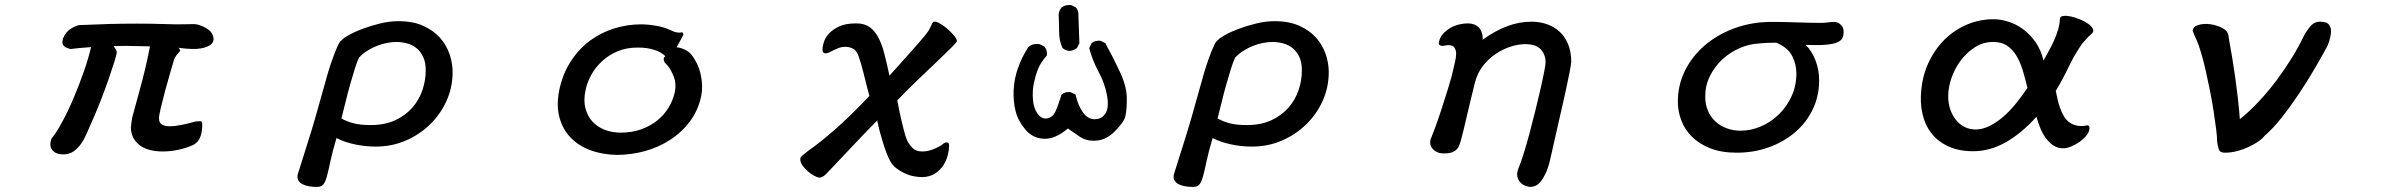

<svg xmlns="http://www.w3.org/2000/svg" viewBox="-20 -568 9540 767"><path d="M261.7 -372.1Q245.1 -376 238.3 -381.8Q231.4 -387.7 230 -393.6Q228.5 -399.4 230 -404.8Q231.4 -410.2 231.4 -414.1Q244.1 -443.4 266.6 -455.6Q289.1 -467.8 298.8 -467.8Q363.3 -470.7 416.5 -472.2Q469.7 -473.6 528.3 -473.6Q586.9 -473.6 624.5 -472.2Q662.1 -470.7 684.6 -470.7Q704.1 -470.7 723.6 -471.2Q743.2 -471.7 755.9 -471.7Q762.7 -471.7 772.9 -468.8Q783.2 -465.8 793.5 -460.9Q803.7 -456.1 812.5 -449.7Q821.3 -443.4 825.2 -436.5Q831.1 -427.7 833 -415Q835 -402.3 823.2 -391.1Q811.5 -379.9 781.7 -374.5Q752 -369.1 693.4 -377Q702.1 -367.2 698.7 -363.8Q695.3 -360.4 688.5 -351.6Q685.5 -348.6 683.1 -344.7Q680.7 -340.8 678.7 -336.9Q675.8 -333 674.8 -328.1Q668.9 -308.6 659.2 -274.9Q649.4 -241.2 639.6 -205.1Q629.9 -168.9 622.6 -138.2Q615.2 -107.4 615.2 -95.7Q615.2 -76.2 627.9 -69.8Q640.6 -63.5 659.2 -63.5Q676.8 -63.5 702.1 -68.4Q727.5 -73.2 762.7 -83Q772.5 -83 780.3 -84Q788.1 -85 788.1 -69.3Q788.1 -44.9 780.8 -22.9Q773.4 -1 752.9 10.7Q724.6 23.4 692.4 30.3Q660.2 37.1 631.8 37.1Q568.4 37.1 535.6 10.3Q502.9 -16.6 502.9 -59.6Q503.9 -68.4 504.9 -77.1Q505.9 -85.9 507.8 -96.7Q510.7 -108.4 518.6 -137.2Q526.4 -166 537.1 -204.6Q547.9 -243.2 559.1 -289.6Q570.3 -335.9 579.1 -382.8Q570.3 -382.8 557.1 -383.3Q543.9 -383.8 529.8 -383.8Q515.6 -383.8 502.9 -384.3Q490.2 -384.8 483.4 -384.8Q466.8 -384.8 455.6 -384.3Q444.3 -383.8 433.6 -383.8Q441.4 -373 443.8 -368.2Q446.3 -363.3 446.3 -358.4Q446.3 -351.6 437 -321.8Q427.7 -292 413.1 -249.5Q398.4 -207 378.9 -157.7Q359.4 -108.4 338.9 -63.5Q332 -48.8 323.7 -29.3Q315.4 -9.8 303.2 7.3Q291 24.4 273.9 36.6Q256.8 48.8 233.4 48.8Q202.1 48.8 188.5 30.8Q174.8 12.7 186.5 -15.6Q204.1 -36.1 227.5 -79.1Q251 -122.1 273.4 -174.8Q295.9 -227.5 314.9 -282.2Q334 -336.9 343.8 -379.9Q313.5 -377.9 295.9 -376Q278.3 -374 261.7 -372.1Z M1169.9 127Q1181.6 87.9 1208.5 4.4Q1235.4 -79.1 1273.4 -217.8Q1280.3 -244.1 1289.6 -275.4Q1298.8 -306.6 1309.1 -335Q1319.3 -363.3 1328.6 -383.8Q1337.9 -404.3 1345.7 -408.2Q1350.6 -415 1373 -427.7Q1395.5 -440.4 1427.7 -452.6Q1460 -464.8 1498 -474.1Q1536.1 -483.4 1571.3 -483.4Q1629.9 -483.4 1670.9 -464.8Q1711.9 -446.3 1737.8 -417Q1763.7 -387.7 1775.9 -351.6Q1788.1 -315.4 1788.1 -280.3Q1788.1 -219.7 1764.2 -166Q1740.2 -112.3 1698.2 -71.3Q1656.2 -30.3 1600.6 -6.3Q1544.9 17.6 1481.4 17.6Q1437.5 17.6 1395.5 8.3Q1353.5 -1 1324.2 -16.6Q1307.6 39.1 1299.8 76.7Q1292 114.3 1285.6 137.2Q1279.3 160.2 1271 169.4Q1262.7 178.7 1246.1 178.7Q1230.5 178.7 1215.3 176.3Q1200.2 173.8 1188.5 168Q1176.8 162.1 1171.4 151.9Q1166 141.6 1169.9 127ZM1414.1 -337.9Q1406.2 -321.3 1397.5 -293.5Q1388.7 -265.6 1379.4 -232.9Q1370.1 -200.2 1361.3 -164.1Q1352.5 -127.9 1343.8 -94.7Q1367.2 -82 1393.6 -75.2Q1419.9 -68.4 1460.9 -68.4Q1516.6 -68.4 1558.1 -87.4Q1599.6 -106.4 1627 -137.7Q1654.3 -168.9 1667.5 -208Q1680.7 -247.1 1680.7 -287.1Q1680.7 -319.3 1670.4 -340.8Q1660.2 -362.3 1644 -375.5Q1627.9 -388.7 1606.4 -394.5Q1585 -400.4 1563.5 -400.4Q1545.9 -400.4 1525.9 -396.5Q1505.9 -392.6 1485.8 -384.8Q1465.8 -377 1447.3 -365.2Q1428.7 -353.5 1414.1 -337.9Z M2706.1 -438.5Q2710 -434.6 2710 -429.7Q2707 -422.9 2700.2 -410.6Q2693.4 -398.4 2682.6 -378.9Q2692.4 -378.9 2703.1 -375Q2713.9 -371.1 2722.2 -366.2Q2730.5 -361.3 2735.8 -356.4Q2741.2 -351.6 2742.2 -349.6Q2770.5 -312.5 2779.8 -267.6Q2789.1 -222.7 2781.2 -184.6Q2769.5 -127.9 2736.8 -84Q2704.1 -40 2657.7 -9.8Q2611.3 20.5 2556.2 35.6Q2501 50.8 2444.3 50.8Q2386.7 49.8 2338.9 32.2Q2291 14.6 2259.3 -18.6Q2227.5 -51.8 2214.8 -99.1Q2202.1 -146.5 2213.9 -207Q2227.5 -272.5 2259.8 -322.3Q2292 -372.1 2335.9 -404.8Q2379.9 -437.5 2432.6 -454.1Q2485.4 -470.7 2541 -470.7Q2569.3 -470.7 2602.1 -464.8Q2634.8 -459 2657.2 -448.2Q2672.9 -440.4 2681.2 -439Q2689.5 -437.5 2693.8 -437.5Q2698.2 -437.5 2700.2 -438.5Q2702.1 -439.5 2706.1 -438.5ZM2647.5 -305.7Q2645.5 -307.6 2641.1 -312Q2636.7 -316.4 2633.8 -321.8Q2630.9 -327.1 2631.3 -333Q2631.8 -338.9 2637.7 -343.8Q2621.1 -360.4 2592.8 -369.1Q2564.5 -377.9 2532.2 -377.9Q2485.4 -378.9 2448.7 -363.8Q2412.1 -348.6 2385.3 -323.7Q2358.4 -298.8 2341.8 -268.6Q2325.2 -238.3 2319.3 -208Q2310.5 -168 2318.4 -136.7Q2326.2 -105.5 2345.7 -83.5Q2365.2 -61.5 2395 -49.8Q2424.8 -38.1 2460 -38.1Q2502.9 -38.1 2539.6 -50.8Q2576.2 -63.5 2604.5 -85.9Q2632.8 -108.4 2650.9 -138.2Q2668.9 -168 2675.8 -200.2Q2682.6 -234.4 2671.9 -261.2Q2661.1 -288.1 2647.5 -305.7Z M3706.1 -478.5Q3712.9 -485.4 3728.5 -477.5Q3744.1 -469.7 3760.7 -456.1Q3777.3 -442.4 3790 -427.2Q3802.7 -412.1 3802.7 -404.3Q3802.7 -399.4 3779.8 -377Q3756.8 -354.5 3721.7 -320.8Q3686.5 -287.1 3644.5 -247.1Q3602.5 -207 3564.5 -167Q3572.3 -125 3578.6 -97.7Q3585 -70.3 3589.4 -52.7Q3593.8 -35.2 3597.2 -24.9Q3600.6 -14.6 3603.5 -7.8Q3611.3 8.8 3625 22.9Q3638.7 37.1 3664.1 37.1Q3680.7 37.1 3699.7 31.2Q3718.8 25.4 3741.2 11.7Q3744.1 8.8 3749 5.4Q3753.9 2 3759.3 1Q3764.6 0 3768.1 2.9Q3771.5 5.9 3771.5 14.6Q3771.5 29.3 3766.6 50.3Q3761.7 71.3 3749.5 90.8Q3737.3 110.4 3716.3 124.5Q3695.3 138.7 3664.1 139.6Q3649.4 139.6 3630.9 136.2Q3612.3 132.8 3594.2 124.5Q3576.2 116.2 3560.5 104Q3544.9 91.8 3536.1 75.2Q3529.3 63.5 3522 44.4Q3514.6 25.4 3507.8 3.4Q3501 -18.6 3494.6 -42Q3488.3 -65.4 3484.4 -86.9Q3459 -61.5 3432.1 -33.2Q3405.3 -4.9 3378.4 23.4Q3351.6 51.8 3326.7 78.1Q3301.8 104.5 3281.2 126Q3265.6 141.6 3253.9 141.6Q3247.1 141.6 3233.9 134.8Q3220.7 127.9 3208 117.2Q3195.3 106.4 3186 93.3Q3176.8 80.1 3176.8 67.4Q3176.8 60.5 3186 52.7Q3195.3 44.9 3209 34.2Q3252.9 3.9 3313.5 -48.8Q3374 -101.6 3453.1 -184.6Q3440.4 -231.4 3430.7 -272Q3420.9 -312.5 3410.2 -342.8Q3402.3 -366.2 3387.7 -373.5Q3373 -380.9 3357.4 -380.9Q3341.8 -380.9 3329.6 -376Q3317.4 -371.1 3301.8 -363.3Q3296.9 -360.4 3291 -357.9Q3285.2 -355.5 3279.3 -355Q3273.4 -354.5 3269.5 -357.9Q3265.6 -361.3 3265.6 -371.1Q3265.6 -380.9 3270.5 -397.9Q3275.4 -415 3290 -432.1Q3304.7 -449.2 3331.1 -461.9Q3357.4 -474.6 3400.4 -474.6Q3431.6 -474.6 3452.1 -460.9Q3472.7 -447.3 3487.3 -420.9Q3502 -394.5 3512.2 -355.5Q3522.5 -316.4 3533.2 -265.6Q3583 -321.3 3617.2 -359.4Q3651.4 -397.5 3674.8 -425.8Q3689.5 -443.4 3694.8 -455.6Q3700.2 -467.8 3706.1 -478.5Z M4346.7 -5.9Q4317.4 -5.9 4293.9 -21.5Q4270.5 -37.1 4246.1 -54.7Q4195.3 -11.7 4150.4 -13.7Q4105.5 -15.6 4076.2 -50.3Q4046.9 -85 4037.1 -124Q4027.3 -163.1 4029.3 -208Q4031.2 -252.9 4046.9 -296.9Q4062.5 -340.8 4087.9 -379.9Q4105.5 -395.5 4132.8 -391.6L4152.3 -381.8Q4164.1 -368.2 4162.1 -346.7Q4136.7 -317.4 4127 -293Q4117.2 -268.6 4110.4 -237.3Q4103.5 -206.1 4106.4 -169.9Q4109.4 -133.8 4126 -112.3Q4142.6 -90.8 4164.1 -95.2Q4185.5 -99.6 4196.3 -122.6Q4207 -145.5 4220.7 -190.4Q4234.4 -202.1 4255.9 -200.2L4276.4 -190.4Q4286.1 -147.5 4305.7 -119.6Q4325.2 -91.8 4353 -91.8Q4380.9 -91.8 4396 -114.7Q4411.1 -137.7 4402.3 -186.5Q4393.6 -235.4 4369.1 -280.3Q4344.7 -325.2 4331.1 -376L4340.8 -395.5Q4354.5 -407.2 4376 -405.3L4395.5 -395.5Q4426.8 -338.9 4454.1 -280.3Q4481.4 -221.7 4481.4 -174.8Q4481.4 -127.9 4475.6 -103.5Q4469.7 -79.1 4431.6 -41.5Q4393.6 -3.9 4346.7 -5.9ZM4252 -364.3Q4236.3 -366.2 4224.6 -376Q4210.9 -405.3 4210.9 -440.4Q4210.9 -475.6 4209 -510.7Q4210.9 -526.4 4220.7 -538.1Q4236.3 -549.8 4258.8 -547.9L4278.3 -538.1Q4290 -524.4 4288.1 -502.9L4292 -395.5L4282.2 -376Q4268.6 -366.2 4252 -364.3Z M4669.9 127Q4681.6 87.9 4708.5 4.4Q4735.4 -79.1 4773.4 -217.8Q4780.3 -244.1 4789.6 -275.4Q4798.8 -306.6 4809.1 -335Q4819.3 -363.3 4828.6 -383.8Q4837.9 -404.3 4845.7 -408.2Q4850.6 -415 4873 -427.7Q4895.5 -440.4 4927.7 -452.6Q4960 -464.8 4998 -474.1Q5036.1 -483.4 5071.3 -483.4Q5129.9 -483.4 5170.9 -464.8Q5211.9 -446.3 5237.8 -417Q5263.7 -387.7 5275.9 -351.6Q5288.1 -315.4 5288.1 -280.3Q5288.1 -219.7 5264.2 -166Q5240.2 -112.3 5198.2 -71.3Q5156.2 -30.3 5100.6 -6.3Q5044.9 17.6 4981.4 17.6Q4937.5 17.6 4895.5 8.3Q4853.5 -1 4824.2 -16.6Q4807.6 39.1 4799.8 76.7Q4792 114.3 4785.6 137.2Q4779.3 160.2 4771 169.4Q4762.7 178.7 4746.1 178.7Q4730.5 178.7 4715.3 176.3Q4700.2 173.8 4688.5 168Q4676.8 162.1 4671.4 151.9Q4666 141.6 4669.9 127ZM4914.1 -337.9Q4906.2 -321.3 4897.5 -293.5Q4888.7 -265.6 4879.4 -232.9Q4870.1 -200.2 4861.3 -164.1Q4852.5 -127.9 4843.8 -94.7Q4867.2 -82 4893.6 -75.2Q4919.9 -68.4 4960.9 -68.4Q5016.6 -68.4 5058.1 -87.4Q5099.6 -106.4 5127 -137.7Q5154.3 -168.9 5167.5 -208Q5180.7 -247.1 5180.7 -287.1Q5180.7 -319.3 5170.4 -340.8Q5160.2 -362.3 5144 -375.5Q5127.9 -388.7 5106.4 -394.5Q5085 -400.4 5063.5 -400.4Q5045.9 -400.4 5025.9 -396.5Q5005.9 -392.6 4985.8 -384.8Q4965.8 -377 4947.3 -365.2Q4928.7 -353.5 4914.1 -337.9Z M6072.3 -391.6Q6045.9 -391.6 6015.1 -381.8Q5984.4 -372.1 5955.6 -353Q5926.8 -334 5904.3 -305.2Q5881.8 -276.4 5872.1 -238.3Q5864.3 -207 5856 -172.9Q5847.7 -138.7 5840.3 -106.9Q5833 -75.2 5826.7 -48.8Q5820.3 -22.5 5816.4 -8.8Q5813.5 -1 5811 8.3Q5808.6 17.6 5801.8 25.9Q5794.9 34.2 5782.7 39.6Q5770.5 44.9 5748 44.9Q5730.5 44.9 5718.8 38.6Q5707 32.2 5700.7 23.4Q5694.3 14.6 5693.4 4.4Q5692.4 -5.9 5696.3 -14.6Q5701.2 -26.4 5713.9 -60.5Q5726.6 -94.7 5740.2 -137.2Q5753.9 -179.7 5767.1 -222.2Q5780.3 -264.6 5786.1 -293Q5789.1 -306.6 5793 -323.2Q5796.9 -339.8 5796.9 -354Q5796.9 -368.2 5790 -377.9Q5783.2 -387.7 5764.6 -387.7Q5759.8 -387.7 5753.9 -386.2Q5748 -384.8 5742.2 -384.8Q5736.3 -384.8 5731.9 -387.2Q5727.5 -389.6 5727.5 -397.5Q5731.4 -418 5744.1 -432.1Q5756.8 -446.3 5773.4 -456.1Q5790 -465.8 5808.6 -470.2Q5827.1 -474.6 5843.8 -474.6Q5871.1 -474.6 5887.2 -458.5Q5903.3 -442.4 5903.3 -409.2Q5949.2 -443.4 5998.5 -462.4Q6047.9 -481.4 6097.7 -481.4Q6130.9 -481.4 6160.2 -471.2Q6189.5 -460.9 6210.9 -440.9Q6232.4 -420.9 6244.6 -390.6Q6256.8 -360.4 6256.8 -321.3Q6254.9 -295.9 6232.9 -196.8Q6210.9 -97.7 6171.9 72.3Q6164.1 104.5 6154.3 125Q6144.5 145.5 6134.3 157.7Q6124 169.9 6113.8 174.3Q6103.5 178.7 6093.8 178.7Q6086.9 178.7 6075.2 174.8Q6063.5 170.9 6054.2 161.6Q6044.9 152.3 6041.5 137.7Q6038.1 123 6046.9 101.6Q6054.7 84 6065.9 48.3Q6077.1 12.7 6088.9 -30.8Q6100.6 -74.2 6112.3 -121.6Q6124 -168.9 6133.3 -209.5Q6142.6 -250 6148.4 -279.8Q6154.3 -309.6 6154.3 -318.4Q6154.3 -349.6 6135.3 -370.6Q6116.2 -391.6 6072.3 -391.6Z M7193.4 -388.7Q7218.8 -363.3 7232.9 -325.7Q7247.1 -288.1 7247.1 -247.1Q7247.1 -183.6 7221.2 -130.4Q7195.3 -77.1 7150.4 -39.1Q7105.5 -1 7045.9 20.5Q6986.3 42 6918 42Q6856.4 42 6812 24.4Q6767.6 6.8 6738.8 -22Q6710 -50.8 6696.3 -87.4Q6682.6 -124 6682.6 -162.1Q6682.6 -227.5 6710.9 -285.2Q6739.3 -342.8 6789.6 -386.2Q6839.8 -429.7 6908.7 -455.1Q6977.5 -480.5 7057.6 -480.5Q7081.1 -480.5 7107.9 -480Q7134.8 -479.5 7160.6 -478.5Q7186.5 -477.5 7210.4 -477.1Q7234.4 -476.6 7252.9 -476.6Q7269.5 -476.6 7281.7 -478.5Q7293.9 -480.5 7311.5 -480.5Q7313.5 -480.5 7318.8 -478.5Q7324.2 -476.6 7330.1 -472.2Q7335.9 -467.8 7340.3 -460.4Q7344.7 -453.1 7344.7 -443.4Q7345.7 -427.7 7340.3 -416.5Q7335 -405.3 7318.8 -398.4Q7302.7 -391.6 7272.5 -389.2Q7242.2 -386.7 7193.4 -388.7ZM7076.2 -397.5Q7038.1 -397.5 7008.8 -394.5Q6968.8 -392.6 6930.2 -376Q6891.6 -359.4 6860.8 -331.1Q6830.1 -302.7 6811 -264.6Q6792 -226.6 6792 -182.6Q6792 -151.4 6802.7 -126Q6813.5 -100.6 6832.5 -83Q6851.6 -65.4 6877.4 -55.7Q6903.3 -45.9 6932.6 -45.9Q6975.6 -45.9 7015.6 -63.5Q7055.7 -81.1 7086.9 -111.8Q7118.2 -142.6 7137.2 -184.1Q7156.2 -225.6 7156.2 -274.4Q7156.2 -311.5 7139.2 -344.7Q7122.1 -377.9 7076.2 -397.5Z M8143.6 -326.2Q8153.3 -344.7 8164.6 -364.7Q8175.8 -384.8 8185.5 -406.2Q8195.3 -427.7 8201.7 -449.7Q8208 -471.7 8209 -494.1Q8210.9 -502.9 8223.6 -504.4Q8236.3 -505.9 8253.9 -502Q8271.5 -498 8290 -490.2Q8308.6 -482.4 8322.3 -472.7Q8335.9 -462.9 8340.8 -452.1Q8345.7 -441.4 8335 -432.6Q8330.1 -428.7 8323.7 -422.4Q8317.4 -416 8311.5 -409.2Q8305.7 -402.3 8300.3 -396.5Q8294.9 -390.6 8293 -386.7Q8264.6 -344.7 8242.7 -298.3Q8220.7 -252 8192.4 -205.1Q8206.1 -128.9 8229.5 -96.7Q8252.9 -64.5 8296.9 -64.5Q8304.7 -64.5 8310.5 -65.9Q8316.4 -67.4 8318.4 -67.4Q8327.1 -67.4 8327.1 -56.6Q8327.1 -43 8316.4 -28.8Q8305.7 -14.6 8289.6 -2.9Q8273.4 8.8 8255.4 16.6Q8237.3 24.4 8222.7 24.4Q8200.2 24.4 8183.1 13.2Q8166 2 8152.8 -16.1Q8139.6 -34.2 8130.4 -56.6Q8121.1 -79.1 8115.2 -101.6Q8056.6 -36.1 7993.2 0Q7929.7 36.1 7862.3 36.1Q7806.6 36.1 7765.1 17.6Q7723.6 -1 7697.3 -33.7Q7670.9 -66.4 7660.2 -111.8Q7649.4 -157.2 7655.3 -210Q7661.1 -269.5 7685.5 -320.8Q7710 -372.1 7748.5 -410.2Q7787.1 -448.2 7837.4 -469.7Q7887.7 -491.2 7944.3 -491.2Q7970.7 -491.2 8001.5 -481.9Q8032.2 -472.7 8060.1 -452.6Q8087.9 -432.6 8110.4 -401.4Q8132.8 -370.1 8143.6 -326.2ZM8079.1 -216.8Q8070.3 -254.9 8060.1 -288.1Q8049.8 -321.3 8034.7 -346.2Q8019.5 -371.1 7997.6 -385.7Q7975.6 -400.4 7942.4 -400.4Q7902.3 -400.4 7869.6 -379.4Q7836.9 -358.4 7813 -326.7Q7789.1 -294.9 7775.9 -256.8Q7762.7 -218.8 7762.7 -184.6Q7762.7 -156.2 7770.5 -132.3Q7778.3 -108.4 7793 -89.8Q7807.6 -71.3 7827.6 -61Q7847.7 -50.8 7872.1 -50.8Q7898.4 -50.8 7925.3 -63.5Q7952.1 -76.2 7978.5 -98.1Q8004.9 -120.1 8030.3 -150.9Q8055.7 -181.6 8079.1 -216.8Z M8739.3 -444.3Q8740.2 -461.9 8762.2 -468.3Q8784.2 -474.6 8809.6 -471.2Q8835 -467.8 8856.9 -456.5Q8878.9 -445.3 8881.8 -427.7L8884.8 -408.2Q8890.6 -377 8897 -338.9Q8903.3 -300.8 8909.2 -259.3Q8915 -217.8 8919.9 -174.8Q8924.8 -131.8 8927.7 -91.8Q8966.8 -123 9004.9 -164.1Q9043 -205.1 9075.7 -249Q9108.4 -293 9135.7 -337.4Q9163.1 -381.8 9181.6 -420.9Q9193.4 -444.3 9210 -463.4Q9226.6 -482.4 9251 -481.4Q9276.4 -480.5 9284.2 -468.8Q9292 -457 9292 -445.3Q9292 -418.9 9278.3 -385.7Q9255.9 -343.8 9226.1 -293Q9196.3 -242.2 9163.1 -192.4Q9129.9 -142.6 9094.7 -98.1Q9059.6 -53.7 9025.4 -24.4Q9018.6 -14.6 9002.4 -3.4Q8986.3 7.8 8964.8 18.1Q8943.4 28.3 8918 35.2Q8892.6 42 8868.2 42Q8848.6 42 8843.8 28.8Q8838.9 15.6 8836.9 -3.9Q8836.9 -21.5 8833 -52.2Q8829.1 -83 8823.2 -121.6Q8817.4 -160.2 8809.1 -202.1Q8800.8 -244.1 8792 -283.2Q8783.2 -322.3 8773.4 -355.5Q8763.7 -388.7 8754.9 -408.2Q8746.1 -426.8 8739.3 -444.3Z"/></svg>

Font: JasonHandwriting1
Style: Regular
Weight: 400
Version: Version 1.48.20